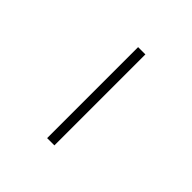

<svg xmlns="http://www.w3.org/2000/svg" viewBox="-88 -802 373 373"><g transform="rotate(45 99.0 -615.0)"><path d="M89 -490V-740H109V-490Z"/></g></svg>

Font: IBM Plex Sans Condensed Thin
Style: Regular
Weight: 100
Width: 3
Designer: Mike Abbink, Paul van der Laan, Pieter van Rosmalen
Foundry: Bold Monday
Version: Version 1.3